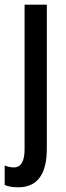

<svg xmlns="http://www.w3.org/2000/svg" viewBox="-41 -560 284 820"><path d="M36 240Q2 240 -21 230V147Q0 155 18 155Q64 155 64 77V-540H159V75Q159 240 36 240Z"/></svg>

Font: Noto Sans Tamil ExtraCondensed Medium
Style: Regular
Weight: 500
Width: 2
Designer: Jelle Bosma - Monotype Design Team
Foundry: Monotype Imaging Inc.
Version: Version 2.004; ttfautohint (v1.8.4.7-5d5b)